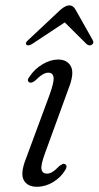

<svg xmlns="http://www.w3.org/2000/svg" viewBox="-20 -688 368 716"><path d="M155.5 -40.5Q165 -40.5 175.5 -46.8Q186 -53 202 -69.5Q208 -73.5 213 -76Q218 -78.5 223 -75.5Q233 -69.5 223.5 -54Q207 -26.5 178.2 -9Q149.5 8.5 117.5 8.5Q82 8.5 68.5 -16.5Q55 -41.5 77 -97L164.5 -333.5Q182 -381.5 179.8 -399.2Q177.5 -417 159.5 -417Q140.5 -417 111.5 -387.5Q105.5 -383 100.2 -380.8Q95 -378.5 90 -380.5Q78 -387 90 -402Q109 -431 138.8 -448.5Q168.5 -466 197 -466Q230.5 -466 244.5 -440.2Q258.5 -414.5 234.5 -354.5L148 -117Q131.5 -72.5 134.8 -56.5Q138 -40.5 155.5 -40.5ZM99 -523.5Q85 -515.5 78.5 -521Q72.5 -527.5 84.5 -538L205.5 -651.5Q224.5 -668 239 -668Q253 -668 262 -651.5L326 -538Q332 -527 322 -521Q313 -515.5 303 -523.5L221.5 -604.5Z"/></svg>

Font: Fraunces 9pt S000 Light
Style: Italic
Weight: 300
Italic angle: -16°
Version: Version 1.000; ttfautohint (v1.8.3)